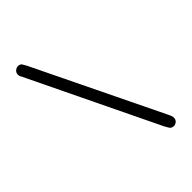

<svg xmlns="http://www.w3.org/2000/svg" viewBox="-226 -794 977 977"><g transform="rotate(-45 262.5 -305.5)"><path d="M58 -663Q58 -677 68 -685.5Q78 -694 89 -694Q105 -694 111.5 -683Q118 -672 123 -663L456 24Q459 30 462 37.5Q465 45 465 53Q465 67 455.5 75Q446 83 435 83Q419 83 411.5 71.5Q404 60 399 50L67 -638Q65 -643 61.5 -649Q58 -655 58 -663Z"/></g></svg>

Font: CMU Typewriter Custom
Style: Regular
Weight: 500
Monospace: yes
Version: Version 0.7.0